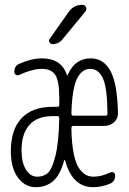

<svg xmlns="http://www.w3.org/2000/svg" viewBox="-20 -775 540 805"><path d="M267.6 -724.6Q289.1 -754.9 325.2 -754.9Q335.9 -754.9 340.3 -745.1Q344.7 -735.4 337.9 -726.6L242.2 -610.4Q227.5 -590.8 200.2 -589.8Q192.4 -589.8 187.5 -597.7Q182.6 -605.5 188.5 -612.3ZM200.2 -288.1Q136.7 -288.1 103.5 -251.5Q70.3 -214.8 70.3 -144.5Q70.3 -93.8 88.9 -64Q107.4 -34.2 135.7 -34.2Q164.1 -34.2 181.6 -50.8Q199.2 -67.4 212.9 -123.5Q226.6 -179.7 228.5 -280.3Q228.5 -288.1 219.7 -288.1ZM358.4 -486.3Q322.3 -486.3 302.2 -443.8Q282.2 -401.4 279.3 -298.8Q279.3 -290 288.1 -290H422.9Q430.7 -290 430.7 -297.9Q429.7 -408.2 411.1 -447.3Q392.6 -486.3 358.4 -486.3ZM129.9 9.8Q85 9.8 55.2 -30.3Q25.4 -70.3 25.4 -141.6Q25.4 -231.4 70.3 -279.3Q115.2 -327.1 200.2 -327.1H220.7Q228.5 -327.1 228.5 -335.9V-364.3Q228.5 -436.5 211.4 -461.4Q194.3 -486.3 155.3 -486.3Q116.2 -486.3 60.5 -460.9Q53.7 -457 46.9 -461.4Q40 -465.8 40 -473.6Q40 -499 61.5 -507.8Q113.3 -530.3 155.3 -530.3Q237.3 -530.3 259.8 -461.9Q261.7 -456.1 264.6 -461.9Q293.9 -530.3 360.4 -530.3Q414.1 -530.3 442.9 -478Q471.7 -425.8 474.6 -302.7Q475.6 -278.3 458.5 -262.7Q441.4 -247.1 417 -247.1H287.1Q279.3 -247.1 279.3 -238.3Q280.3 -171.9 289.6 -128.4Q298.8 -85 314 -65.9Q329.1 -46.9 342.8 -40.5Q356.4 -34.2 373 -34.2Q404.3 -34.2 442.4 -51.8Q449.2 -55.7 456.1 -51.8Q462.9 -47.9 462.9 -40Q462.9 -13.7 441.4 -4.9Q405.3 9.8 370.1 9.8Q283.2 9.8 252.9 -102.5Q251 -106.4 249 -102.5Q232.4 -41 202.6 -15.6Q172.9 9.8 129.9 9.8Z"/></svg>

Font: Rounded-X Mgen+ 1m light
Style: Regular
Weight: 200
Designer: [Source Han Sans]
Ryoko NISHIZUKA  (kana & ideographs); Paul D. Hunt (Latin, Greek & Cyrillic); Wenlong ZHANG  (bopomofo
Version: Version 1.059.20150602